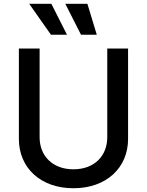

<svg xmlns="http://www.w3.org/2000/svg" viewBox="-20 -984 778 1016"><path d="M547.6 -727.3V-257.8C547.6 -159.1 479.4 -88.1 368.6 -88.1C258.2 -88.1 189.6 -159.1 189.6 -257.8V-727.3H79.9V-248.9C79.9 -96.2 194.2 12.1 368.6 12.1C543 12.1 657.7 -96.2 657.7 -248.9V-727.3ZM134.6 -963.8 249.6 -800.1H334.5L251.8 -963.8ZM325.6 -963.8 408.7 -800.1H492.2L442.5 -963.8Z"/></svg>

Font: Magic Ui Pro Medium
Style: Regular
Weight: 500
Designer: Stefan Endress, Andreas Faust
Version: Version 1.000;FEAKit 1.0